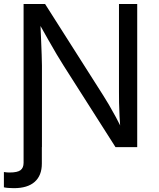

<svg xmlns="http://www.w3.org/2000/svg" viewBox="-32 -748 806 976"><path d="M-12.2 204.1V126.5Q-3.9 127.9 3.7 128.4Q11.2 128.9 16.6 128.9Q57.1 128.9 72.5 116.9Q87.9 105 87.9 79.6V-62.5H180.7V83.5Q180.7 144 144.5 176.3Q108.4 208.5 38.6 208.5Q22.9 208.5 9 207.3Q-4.9 206.1 -12.2 204.1ZM87.9 0V-727.5H197.3L493.2 -262.2Q504.9 -244.1 521.5 -215.8Q538.1 -187.5 557.4 -151.9Q576.7 -116.2 595.2 -75.7H582Q577.6 -117.7 575.7 -156Q573.7 -194.3 573.2 -226.6Q572.8 -258.8 572.8 -281.2V-727.5H665.5V0H555.2L291.5 -414.1Q273.4 -442.9 255.1 -473.4Q236.8 -503.9 213.4 -545.7Q189.9 -587.4 155.3 -648.9H172.4Q174.8 -594.7 176.8 -548.8Q178.7 -502.9 179.9 -468.8Q181.2 -434.6 181.2 -415V0Z"/></svg>

Font: Inter Variable LoSnoCo
Style: Regular
Weight: 400
Designer: Rasmus Andersson
Foundry: rsms
Version: Version 4.000;git-a52131595; featfreeze: case,dlig,ss01,ss02